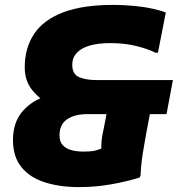

<svg xmlns="http://www.w3.org/2000/svg" viewBox="-20 -752 735 784"><path d="M33 -180Q33 -255 75 -301Q117 -347 188 -366L197 -318Q147 -342 114 -381Q81 -420 81 -477Q81 -557 120 -614.5Q159 -672 239 -702Q319 -732 442 -732Q485 -732 527 -728Q569 -724 603 -716.5Q637 -709 657 -701L625 -537H614Q585 -552 537 -564Q489 -576 431 -576Q381 -576 346.5 -566Q312 -556 293.5 -536Q275 -516 275 -488Q275 -449 303 -437Q331 -425 375 -425H686L660 -286H592L577 -207Q572 -178 567 -149.5Q562 -121 558.5 -93Q555 -65 554 -35L550 -27Q495 -10 432 1Q369 12 303 12Q224 12 163 -7.5Q102 -27 67.5 -69.5Q33 -112 33 -180ZM321 -133Q351 -133 368.5 -137Q386 -141 397 -148Q408 -155 420 -163L397 -118Q393 -138 394 -164Q395 -190 402 -219L415 -286H337Q285 -286 254 -265Q223 -244 223 -199Q223 -174 236 -159.5Q249 -145 271.5 -139Q294 -133 321 -133Z"/></svg>

Font: Kufam ExtraBold
Style: Italic
Weight: 800
Italic angle: -11°
Designer: Artur Schmal
Foundry: Original Type
Version: Version 1.301; ttfautohint (v1.8.3)